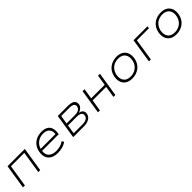

<svg xmlns="http://www.w3.org/2000/svg" viewBox="462 -2072 3651 3651"><g transform="rotate(-45 2288.0 -246.0)"><path d="M77 0 154 -492H619L541 0H489L559 -446H199L129 0Z M1013 8Q925 8 866 -25Q807 -58 783.5 -120.5Q760 -183 777 -271Q792 -342 833 -393.5Q874 -445 936 -472.5Q998 -500 1075 -500Q1153 -500 1202 -471Q1251 -442 1269.5 -387Q1288 -332 1276 -253L1274 -234H805L813 -280H1258L1228 -257Q1239 -322 1223 -365.5Q1207 -409 1168 -431Q1129 -453 1070 -453Q1011 -453 960 -429.5Q909 -406 874.5 -361.5Q840 -317 829 -256L827 -245Q816 -179 836 -133.5Q856 -88 902.5 -64.5Q949 -41 1017 -41Q1066 -41 1118 -53.5Q1170 -66 1220 -101L1242 -60Q1198 -25 1136 -8.5Q1074 8 1013 8Z M1428 0 1505 -492H1779Q1843 -492 1883 -476Q1923 -460 1938.5 -428.5Q1954 -397 1945 -351Q1940 -330 1923.5 -310Q1907 -290 1883.5 -274.5Q1860 -259 1833 -252V-251Q1888 -241 1912.5 -208Q1937 -175 1926 -125Q1913 -65 1856.5 -32.5Q1800 0 1715 0ZM1487 -46H1721Q1786 -46 1825.5 -66.5Q1865 -87 1874 -128Q1885 -179 1851.5 -203Q1818 -227 1749 -227H1516ZM1523 -273H1745Q1811 -273 1847 -294.5Q1883 -316 1892 -357Q1902 -402 1870.5 -424Q1839 -446 1775 -446H1551Z M2095 0 2172 -492H2225L2192 -280H2555L2588 -492H2640L2562 0H2510L2547 -233H2184L2147 0Z M3014 8Q2930 8 2876 -27.5Q2822 -63 2801.5 -126.5Q2781 -190 2798 -273Q2810 -327 2837 -369.5Q2864 -412 2903 -441Q2942 -470 2990 -485Q3038 -500 3092 -500Q3176 -500 3229.5 -464.5Q3283 -429 3303.5 -366.5Q3324 -304 3308 -221Q3296 -166 3269 -123.5Q3242 -81 3203 -52Q3164 -23 3116 -7.5Q3068 8 3014 8ZM3015 -41Q3076 -41 3125.5 -64Q3175 -87 3209 -129.5Q3243 -172 3256 -233Q3276 -330 3231.5 -391Q3187 -452 3089 -452Q3030 -452 2980 -429.5Q2930 -407 2896.5 -364Q2863 -321 2849 -261Q2830 -163 2874 -102Q2918 -41 3015 -41Z M3465 0 3542 -492H3918L3911 -446H3587L3517 0Z M4202 8Q4118 8 4064 -27.5Q4010 -63 3989.5 -126.5Q3969 -190 3986 -273Q3998 -327 4025 -369.5Q4052 -412 4091 -441Q4130 -470 4178 -485Q4226 -500 4280 -500Q4364 -500 4417.5 -464.5Q4471 -429 4491.5 -366.5Q4512 -304 4496 -221Q4484 -166 4457 -123.5Q4430 -81 4391 -52Q4352 -23 4304 -7.5Q4256 8 4202 8ZM4203 -41Q4264 -41 4313.5 -64Q4363 -87 4397 -129.5Q4431 -172 4444 -233Q4464 -330 4419.5 -391Q4375 -452 4277 -452Q4218 -452 4168 -429.5Q4118 -407 4084.5 -364Q4051 -321 4037 -261Q4018 -163 4062 -102Q4106 -41 4203 -41Z"/></g></svg>

Font: Nunito Sans 7pt SemiExpanded ExtraLight
Style: Italic
Weight: 250
Width: 6
Italic angle: -9°
Designer: Vernon Adams
Foundry: Vernon Adams
Version: Version 3.101;gftools[0.9.27]